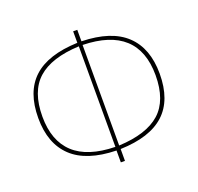

<svg xmlns="http://www.w3.org/2000/svg" viewBox="-127 -850 1037 1005"><g transform="rotate(-20 391.5 -347.0)"><path d="M403 -48V18H380V-48Q215 -52 134 -128.5Q53 -205 53 -347Q53 -493 133.5 -567.5Q214 -642 380 -648V-712H403V-648Q568 -644 649 -567.5Q730 -491 730 -349Q730 -202 649 -127.5Q568 -53 403 -48ZM707 -349Q707 -621 402 -628V-68Q557 -75 632 -142Q707 -209 707 -349ZM381 -68V-628Q226 -621 151 -554Q76 -487 76 -347Q76 -212 152 -141.5Q228 -71 381 -68Z"/></g></svg>

Font: Fira Sans Thin
Style: Regular
Weight: 100
Designer: bBox Type GmbH & Carrois Corporate GbR & Edenspiekermann AG
Foundry: bBox Type GmbH & Carrois Corporate GbR & Edenspiekermann AG
Version: Version 4.301